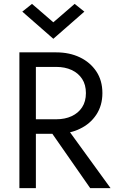

<svg xmlns="http://www.w3.org/2000/svg" viewBox="-20 -970 600 990"><path d="M365 -950 415 -910 255 -770 95 -910 145 -950 255 -855ZM80 0V-700H270Q338 -700 391.5 -674.5Q445 -649 476.5 -602Q508 -555 508 -490Q508 -426 476.5 -378.5Q445 -331 392 -306Q368 -294 341 -288L550 0H445L250 -280H165V0ZM165 -355H270Q315 -355 349.5 -371Q384 -387 403.5 -417Q423 -447 423 -490Q423 -533 403.5 -563Q384 -593 349.5 -609Q315 -625 270 -625H165Z"/></svg>

Font: Venryn Sans
Style: Regular
Weight: 400
Designer: Owen Earl, indestructible type* (font) & Cristiano Sobral (main changes)
Version: Version 3.600; ttfautohint (v1.8.3)